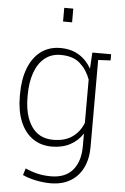

<svg xmlns="http://www.w3.org/2000/svg" viewBox="-63 -806 690 1064"><g transform="rotate(5 282.0 -274.5)"><path d="M258.8 213.4Q220.2 213.4 177.7 204.8Q135.3 196.3 103.5 181.2L115.2 143.6Q148.9 158.7 182.9 166.7Q216.8 174.8 257.8 174.8Q337.4 174.8 378.7 126.5Q419.9 78.1 419.9 -6.8V-77.6Q394 -36.6 350.6 -13.2Q307.1 10.3 248.5 10.3Q186 10.3 140.9 -22Q95.7 -54.2 71.8 -113.3Q47.9 -172.4 47.9 -252V-262.2Q47.9 -346.7 71.8 -408.4Q95.7 -470.2 140.9 -504.2Q186 -538.1 249.5 -538.1Q309.1 -538.1 352.5 -511.5Q396 -484.9 421.9 -438L427.2 -528.3H462.9V-6.8Q462.9 60.5 438.5 110.1Q414.1 159.7 368.4 186.5Q322.8 213.4 258.8 213.4ZM253.4 -27.8Q317.9 -27.8 359.4 -57.4Q400.9 -86.9 419.9 -136.7V-377.4Q401.4 -429.7 362.5 -464.8Q323.7 -500 254.4 -500Q201.2 -500 164.6 -469.7Q127.9 -439.5 109.4 -386Q90.8 -332.5 90.8 -262.2V-252Q90.8 -149.4 132.1 -88.6Q173.3 -27.8 253.4 -27.8ZM452.1 -489.7 440.9 -528.3H531.7V-493.7ZM250.5 -685.5V-761.7H300.8V-685.5Z"/></g></svg>

Font: Roboto Slab ExtraLight
Style: Regular
Weight: 250
Designer: Google
Version: Version 2.000; ttfautohint (v1.8.1.43-b0c9)